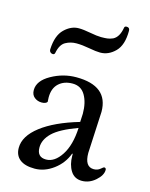

<svg xmlns="http://www.w3.org/2000/svg" viewBox="-114 -812 699 897"><g transform="rotate(15 235.5 -363.0)"><path d="M375 -324Q375 -324 365 -123Q365 -56 409 -56Q427 -56 439.5 -66.5Q452 -77 454 -77Q464 -77 464 -67Q464 -41 434.5 -15Q405 11 369 11Q333 11 314.5 -18.5Q296 -48 296 -91Q296 -95 296 -100H293Q275 -51 232 -19Q189 13 141.5 13Q94 13 69.5 -6.5Q45 -26 45 -62Q45 -119 110 -169Q175 -219 291 -253Q293 -287 293 -293Q293 -347 272.5 -382Q252 -417 211 -417Q170 -417 144.5 -393.5Q119 -370 119 -326Q119 -312 120 -304Q113 -294 93 -294Q73 -294 58 -306Q43 -318 43 -341Q43 -386 100 -418Q157 -450 220 -450Q375 -450 375 -324ZM182 -42Q223 -42 255 -91Q287 -140 291 -224Q206 -193 172 -160Q138 -127 138 -89Q138 -42 182 -42ZM95 -534Q93 -526 85.5 -526Q78 -526 73 -531Q68 -536 68 -545Q71 -612 103 -643Q135 -674 172 -674Q194 -674 228.5 -667.5Q263 -661 282 -661Q301 -661 313 -662.5Q325 -664 339 -670Q367 -684 375 -731Q376 -739 386 -739Q401 -739 401 -723Q401 -654 369 -622Q337 -590 297 -590Q277 -590 242.5 -596.5Q208 -603 179.5 -603Q151 -603 127 -589.5Q103 -576 95 -534Z"/></g></svg>

Font: Sedan
Style: Regular
Weight: 400
Designer: Sebastian Salazar
Foundry: Sebastian Salazar
Version: Version 1.001